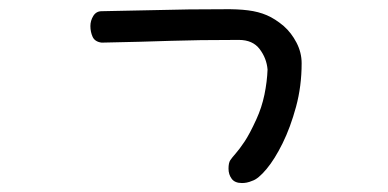

<svg xmlns="http://www.w3.org/2000/svg" viewBox="-20 -293 845 418"><path d="M201.2 -200.2Q186.5 -202.1 181.6 -212.9Q176.8 -223.6 176.8 -236.3Q176.8 -248 183.1 -258.3Q189.5 -268.6 201.2 -268.6L391.6 -272.5Q435.5 -272.5 466.3 -272.9Q497.1 -273.4 520 -270.5Q543 -267.6 561 -259.8Q579.1 -252 597.7 -236.3Q614.3 -221.7 625.5 -200.2Q636.7 -178.7 636.7 -155.3Q636.7 -105.5 624.5 -60.5Q612.3 -15.6 595.2 19Q578.1 53.7 560.1 75.2Q542 96.7 529.3 100.6Q522.5 103.5 517.1 104.5Q511.7 105.5 506.8 105.5Q491.2 105.5 484.4 96.2Q477.5 86.9 477.5 74.2Q477.5 61.5 481.4 55.7Q485.4 49.8 493.2 41Q501 32.2 512.2 15.6Q523.4 -1 538.1 -33.2Q549.8 -58.6 555.7 -86.9Q561.5 -115.2 562.5 -141.6Q560.5 -166 545.4 -186Q530.3 -206.1 500 -206.1Q451.2 -206.1 417 -205.6Q382.8 -205.1 351.1 -204.1Q319.3 -203.1 284.7 -202.1Q250 -201.2 201.2 -200.2Z"/></svg>

Font: Hi Melody
Style: Regular
Weight: 400
Designer: YoonDesign Inc.
Foundry: YoonDesign Inc.
Version: Version 3.00